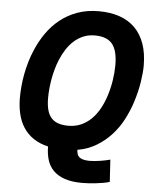

<svg xmlns="http://www.w3.org/2000/svg" viewBox="-58 -738 769 957"><g transform="rotate(5 326.5 -260.0)"><path d="M389.2 169.9Q336.9 169.9 301.5 157.7Q266.1 145.5 244.4 123.5Q222.7 101.6 213.4 71Q204.1 40.5 204.1 3.9Q160.6 -6.3 129.9 -27.3Q99.1 -48.3 79.8 -78.4Q60.5 -108.4 51.8 -145.8Q43 -183.1 43 -226.1Q43 -253.4 45.7 -283.4Q48.3 -313.5 54.2 -344.5Q60.1 -375.5 69.3 -407.2Q78.6 -439 91.8 -469.2Q110.8 -514.2 138.7 -554.2Q166.5 -594.2 204.3 -624.5Q242.2 -654.8 290.3 -672.4Q338.4 -689.9 397.9 -689.9Q455.6 -689.9 501.2 -674.3Q546.9 -658.7 578.6 -627.2Q610.4 -595.7 627.2 -548.6Q644 -501.5 644 -438Q644 -404.8 636.5 -356.2Q628.9 -307.6 611.8 -253.9Q597.7 -210.4 575.7 -167.7Q553.7 -125 521.7 -89.4Q489.7 -53.7 447.5 -27.8Q405.3 -2 351.1 7.8Q351.6 19.5 354.5 28.8Q357.4 38.1 365 44.2Q372.6 50.3 385 53.7Q397.5 57.1 417 57.1Q427.7 57.1 441.2 55.9Q454.6 54.7 468.5 52.5Q482.4 50.3 495.6 47.6Q508.8 44.9 519 42L525.9 152.8Q512.7 157.2 494.1 160.4Q475.6 163.6 456.1 165.8Q436.5 168 418.7 168.9Q400.9 169.9 389.2 169.9ZM183.1 -236.8Q183.1 -202.1 189.7 -177.7Q196.3 -153.3 210 -137.9Q223.6 -122.6 244.9 -115.2Q266.1 -107.9 294.9 -107.9Q331.5 -107.9 360.6 -121.3Q389.6 -134.8 412.1 -157.5Q434.6 -180.2 450.9 -210.4Q467.3 -240.7 478 -273.9Q490.7 -313.5 496.8 -353.5Q502.9 -393.6 502.9 -429.2Q502.9 -502.4 475.8 -535.2Q448.7 -567.9 388.2 -567.9Q356.9 -567.9 331.3 -557.1Q305.7 -546.4 284.9 -527.8Q264.2 -509.3 248 -484.4Q231.9 -459.5 220.2 -431.2Q210.4 -407.7 203.4 -382.6Q196.3 -357.4 191.9 -332.3Q187.5 -307.1 185.3 -283Q183.1 -258.8 183.1 -236.8Z"/></g></svg>

Font: Clear Sans
Style: Bold Italic
Weight: 700
Italic angle: -12°
Foundry: Intel Corporation
Version: Version 1.00